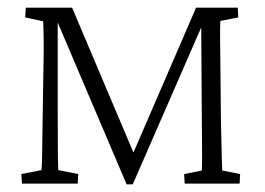

<svg xmlns="http://www.w3.org/2000/svg" viewBox="-20 -480 692 502"><path d="M47.4 -460H168.5L333.5 -70.3H324.2L492.7 -460H601.6L603 -434.6L556.2 -425.3Q555.2 -411.1 555.4 -378.4Q555.7 -345.7 556.2 -315.4L557.6 -169.9Q558.6 -106.4 559.6 -77.6Q560.5 -48.8 561 -34.2L607.9 -24.9L606.4 0H462.9L461.4 -24.9L507.8 -34.2Q508.3 -47.4 508.3 -58.8Q508.3 -70.3 508.3 -91.3Q508.3 -112.3 507.8 -152.3L505.9 -437H518.6L327.1 2H311L123.5 -438.5H130.9V-173.8Q130.9 -106 131.3 -74.7Q131.8 -43.5 132.3 -35.2L184.6 -24.9L183.1 0H37.6L35.6 -24.9L88.4 -35.2Q89.4 -43.9 90.1 -72Q90.8 -100.1 91.3 -158.7L93.8 -316.4Q94.7 -344.7 94.2 -376.2Q93.8 -407.7 92.8 -424.3L45.9 -434.6Z"/></svg>

Font: Lateef ExtraLight
Style: Regular
Weight: 200
Designer: SIL International
Foundry: SIL International
Version: Version 4.200